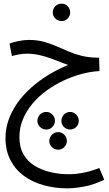

<svg xmlns="http://www.w3.org/2000/svg" viewBox="-20 -634 597 1048"><path d="M346 394Q281 394 220 377.5Q159 361 112 327Q65 293 37.5 241Q10 189 10 118Q10 69 26.5 21.5Q43 -26 74 -70.5Q105 -115 149.5 -155Q194 -195 250 -228.5Q306 -262 371 -287L375 -272Q349 -280 319.5 -291.5Q290 -303 259 -314.5Q228 -326 195 -333.5Q162 -341 128 -341Q104 -341 83 -337Q62 -333 45 -328L32 -396Q52 -404 81 -410Q110 -416 139 -416Q183 -416 219 -406Q255 -396 287.5 -382Q320 -368 353.5 -353.5Q387 -339 425 -329.5Q463 -320 512 -319H521L523 -246Q477 -244 426.5 -230.5Q376 -217 327.5 -194.5Q279 -172 235.5 -140.5Q192 -109 158.5 -69.5Q125 -30 105.5 16Q86 62 86 114Q86 170 108.5 209Q131 248 170 271.5Q209 295 257 306Q305 317 355 317Q391 317 432 309.5Q473 302 522 283L549 347Q491 375 438.5 384.5Q386 394 346 394ZM298 183Q278 183 263.5 169Q249 155 249 136Q249 116 263.5 101.5Q278 87 298 87Q317 87 331 101.5Q345 116 345 135Q345 155 331 169Q317 183 298 183ZM233 73Q213 73 198.5 59Q184 45 184 26Q184 6 198 -8.5Q212 -23 233 -23Q252 -23 266 -8.5Q280 6 280 25Q280 45 266 59Q252 73 233 73ZM363 73Q343 73 329 59Q315 45 315 26Q315 6 329 -8.5Q343 -23 363 -23Q382 -23 396 -8.5Q410 6 410 25Q410 45 396 59Q382 73 363 73ZM316 -519Q296 -519 282 -533Q268 -547 268 -566Q268 -586 282 -600Q296 -614 316 -614Q336 -614 349.5 -600Q363 -586 363 -566Q363 -547 349.5 -533Q336 -519 316 -519Z"/></svg>

Font: Noto Sans Arabic Condensed
Style: Regular
Weight: 400
Width: 3
Designer: Monotype Design Team, Nadine Chahine, Nizar Qandah and Khaled Hosny
Foundry: Monotype Imaging Inc.
Version: Version 2.012